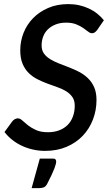

<svg xmlns="http://www.w3.org/2000/svg" viewBox="-20 -748 552 962"><path d="M2.5 0ZM467.5 -598.5Q461 -590 455 -585.8Q449 -581.5 440.5 -581.5Q431.5 -581.5 421.2 -589.8Q411 -598 396.5 -608Q382 -618 361.5 -626.2Q341 -634.5 311.5 -634.5Q282 -634.5 259 -625.5Q236 -616.5 220.2 -601.2Q204.5 -586 196.5 -565.2Q188.5 -544.5 188.5 -520.5Q188.5 -496 200.2 -479.8Q212 -463.5 231.5 -451.5Q251 -439.5 275.5 -430Q300 -420.5 326 -410.5Q352 -400.5 376.5 -387.8Q401 -375 420.5 -356.2Q440 -337.5 451.8 -311Q463.5 -284.5 463.5 -247Q463.5 -195 445.5 -148.5Q427.5 -102 394.2 -67.2Q361 -32.5 313.2 -12.2Q265.5 8 206 8Q174.5 8 144.8 1.2Q115 -5.5 89 -17.8Q63 -30 41 -47.5Q19 -65 2.5 -86.5L42 -140.5Q47 -146.5 54.2 -150.8Q61.5 -155 69.5 -155Q80.5 -155 92 -144.2Q103.5 -133.5 120.2 -120.2Q137 -107 161 -96.2Q185 -85.5 220.5 -85.5Q251.5 -85.5 276.5 -95Q301.5 -104.5 318.8 -121.8Q336 -139 345.2 -163.8Q354.5 -188.5 354.5 -218.5Q354.5 -244.5 342.8 -261.5Q331 -278.5 311.8 -290.5Q292.5 -302.5 268 -311Q243.5 -319.5 218 -329Q192.5 -338.5 168 -350.8Q143.5 -363 124.2 -381.8Q105 -400.5 93.2 -428.2Q81.5 -456 81.5 -496Q81.5 -541.5 98 -583.2Q114.5 -625 145.8 -657Q177 -689 221.5 -708.2Q266 -727.5 322 -727.5Q350.5 -727.5 376.5 -721.8Q402.5 -716 425.5 -705.2Q448.5 -694.5 467.2 -679.5Q486 -664.5 500.5 -646.5ZM245 46.5Q255 46.5 258.2 51Q261.5 55.5 261.5 60.5Q261.5 66 259.5 74.5Q257.5 83 252.5 96.2Q247.5 109.5 238.5 128.5Q229.5 147.5 216 174Q209 186.5 199.8 190.5Q190.5 194.5 176.5 194.5H138.5L179.5 46.5Z"/></svg>

Font: Lato Semibold
Style: Italic
Weight: 600
Italic angle: -7°
Designer: Lukasz Dziedzic
Foundry: tyPoland Lukasz Dziedzic
Version: Version 2.006; 2014-01-15